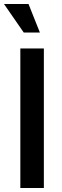

<svg xmlns="http://www.w3.org/2000/svg" viewBox="-28 -943 313 963"><path d="M74 0H192V-700H74ZM91 -780H172L115 -923H-8Z"/></svg>

Font: Uncut Sans Semibold
Style: Regular
Weight: 600
Designer: Kasper Nordkvist
Foundry: UNCUT.wtf
Version: Version 1.304;Glyphs 3.2 (3246)